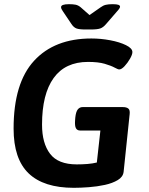

<svg xmlns="http://www.w3.org/2000/svg" viewBox="-20 -891 712 918"><path d="M388 -750Q359 -750 345.5 -755Q332 -760 321 -777L280 -838Q272 -849 272 -857Q272 -871 310 -871Q329 -871 341.5 -868.5Q354 -866 366 -856L408 -819L461 -856Q473 -865 486 -868Q499 -871 518 -871Q538 -871 546 -868Q554 -865 554 -859Q554 -852 540 -837L488 -777Q474 -760 459.5 -755Q445 -750 415 -750ZM333 7Q189 7 117 -62Q45 -131 45 -276Q45 -494 143 -600.5Q241 -707 417 -707Q462 -707 507 -698.5Q552 -690 582.5 -675Q613 -660 613 -642Q613 -630 601.5 -610Q590 -590 575.5 -574.5Q561 -559 550 -559Q544 -559 527.5 -568Q511 -577 480.5 -586Q450 -595 401 -595Q292 -595 236.5 -518Q181 -441 181 -295Q181 -206 219.5 -155.5Q258 -105 347 -105Q374 -105 398.5 -107Q423 -109 443 -114L460 -267H363Q349 -267 343 -278Q337 -289 339 -316L340 -329Q343 -357 352 -368Q361 -379 375 -379H567Q585 -379 593.5 -372Q602 -365 600 -346L571 -69Q568 -45 543 -30Q518 -15 481.5 -7Q445 1 405 4Q365 7 333 7Z"/></svg>

Font: Asap SemiBold
Style: Italic
Weight: 600
Italic angle: -6°
Designer: Pablo Cosgaya
Foundry: Omnibus-Type
Version: Version 3.001; ttfautohint (v1.8.3)